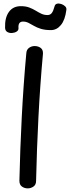

<svg xmlns="http://www.w3.org/2000/svg" viewBox="-20 -1022 386 1059"><path d="M125 -727Q126 -748 140 -758Q154 -768 171 -768Q190 -768 204 -758Q218 -748 217 -726Q201 -551 192 -375.5Q183 -200 179 -24Q179 -3 164.5 7Q150 17 133 17Q115 17 101 7Q87 -3 87 -25Q91 -200 100 -376Q109 -552 125 -727ZM261 -856Q228 -856 205.5 -863Q183 -870 167 -879.5Q151 -889 137 -896Q123 -903 107 -903Q79 -903 82 -867Q83 -855 72 -848Q61 -841 46.5 -840Q32 -839 20.5 -845.5Q9 -852 8 -868Q6 -924 29 -956Q52 -988 95 -988Q122 -988 141.5 -980.5Q161 -973 176.5 -963.5Q192 -954 207.5 -946.5Q223 -939 242 -939Q257 -939 265.5 -950Q274 -961 281 -987Q284 -999 294.5 -1001.5Q305 -1004 317.5 -1000Q330 -996 339 -987.5Q348 -979 346 -967Q339 -912 316 -884Q293 -856 261 -856Z"/></svg>

Font: Playpen Sans
Style: Regular
Weight: 400
Designer: Laura Meseguer, Veronika Burian, José Scaglione, Kostas Bartsokas, Vera Evstafieva, Tom Grace, Yorlmar Campos
Foundry: TypeTogether
Version: Version 2.000